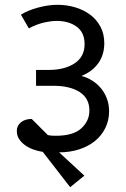

<svg xmlns="http://www.w3.org/2000/svg" viewBox="-20 -658 524 799"><path d="M179 -96Q188 -94 195.5 -93.5Q203 -93 212 -93Q285 -93 318.5 -124Q352 -155 352 -198Q352 -249 311.5 -275Q271 -301 202 -301H130V-367H183Q249 -367 290.5 -394.5Q332 -422 332 -474Q332 -523 299 -547Q266 -571 216 -571Q193 -571 162.5 -564Q132 -557 100 -540L67 -597Q96 -615 138.5 -626.5Q181 -638 219 -638Q258 -638 293 -627.5Q328 -617 355 -597Q382 -577 398 -547Q414 -517 414 -478Q414 -430 389 -395Q364 -360 319 -342Q342 -336 363 -323Q384 -310 399.5 -291.5Q415 -273 424.5 -248.5Q434 -224 434 -195Q434 -157 418.5 -125.5Q403 -94 375.5 -71.5Q348 -49 309.5 -36.5Q271 -24 226 -24L331 73L272 121L158 -26Q138 -29 118.5 -36Q99 -43 84 -54Q69 -65 59.5 -79.5Q50 -94 50 -113Q50 -135 67 -149Q84 -163 112 -163Z"/></svg>

Font: Mukta
Style: Regular
Weight: 400
Designer: Girish Dalvi and Yashodeep Gholap
Foundry: Ek Type
Version: Version 2.538;PS 1.001;hotconv 16.6.51;makeotf.lib2.5.65220;